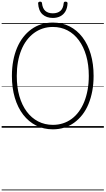

<svg xmlns="http://www.w3.org/2000/svg" viewBox="-20 -1545 1276 2322"><path d="M620 19Q508 19 417 -27Q326 -73 260.5 -158Q195 -243 159.5 -362Q124 -481 124 -627Q124 -725 140 -810Q156 -895 186.5 -967Q217 -1039 260.5 -1095Q304 -1151 359 -1191Q414 -1231 479.5 -1251.5Q545 -1272 620 -1272Q731 -1272 821.5 -1226Q912 -1180 977 -1095Q1042 -1010 1077 -891.5Q1112 -773 1112 -627Q1112 -530 1096 -444.5Q1080 -359 1050 -286.5Q1020 -214 976.5 -158Q933 -102 878 -62Q823 -22 758 -1.5Q693 19 620 19ZM620 -35Q684 -35 741.5 -53.5Q799 -72 847.5 -108Q896 -144 934 -196Q972 -248 998.5 -313.5Q1025 -379 1039.5 -458Q1054 -537 1054 -627Q1054 -762 1022.5 -871Q991 -980 933.5 -1058Q876 -1136 796.5 -1177.5Q717 -1219 620 -1219Q554 -1219 496.5 -1200Q439 -1181 390.5 -1145Q342 -1109 303.5 -1058Q265 -1007 238 -940.5Q211 -874 197 -795.5Q183 -717 183 -627Q183 -492 214 -383Q245 -274 303 -196Q361 -118 441.5 -76.5Q522 -35 620 -35ZM619 -1328Q542 -1328 494 -1371.5Q446 -1415 441 -1505Q441 -1514 447 -1519.5Q453 -1525 466 -1525Q477 -1525 482 -1520Q487 -1515 488 -1505Q495 -1442 528.5 -1413Q562 -1384 619 -1384Q676 -1384 710 -1413Q744 -1442 750 -1505Q751 -1515 755.5 -1520Q760 -1525 772 -1525Q785 -1525 791 -1519.5Q797 -1514 797 -1505Q794 -1446 771 -1407Q748 -1368 709 -1348Q670 -1328 619 -1328ZM0 747H1236V757H0ZM0 -20H1236V0H0ZM0 -505H1236V-500H0ZM0 -1267H1236V-1257H0Z"/></svg>

Font: Playwrite VN Guides
Style: Regular
Weight: 400
Designer: Veronika Burian, José Scaglione
Foundry: TypeTogether
Version: Version 1.003